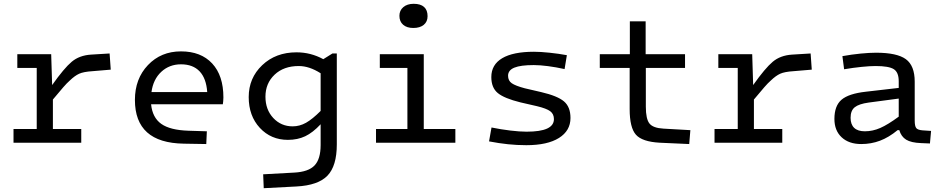

<svg xmlns="http://www.w3.org/2000/svg" viewBox="-20 -750 4952 1009"><path d="M51 0V-72H173V-393H71V-465H249L254 -303Q317 -392 357 -425.5Q397 -459 458 -463L556 -469L562 -384L467 -376Q419 -373 396 -362.5Q373 -352 347 -327Q332 -314 312.5 -291.5Q293 -269 258 -227V-72H407V0Z M971 -63 1067 -60 1064 7 946 5Q817 3 753 -54.5Q689 -112 689 -225Q689 -336 757.5 -408Q826 -480 931 -480Q1036 -480 1095 -416.5Q1154 -353 1154 -238Q1154 -227 1153 -218Q1152 -209 1151 -202H774Q781 -132 827.5 -99Q874 -66 971 -63ZM931 -412Q870 -412 827.5 -372.5Q785 -333 776 -266H1069Q1064 -338 1029 -375Q994 -412 931 -412Z M1493 -15Q1404 -15 1345.5 -78Q1287 -141 1287 -240Q1287 -340 1358 -407.5Q1429 -475 1538 -475Q1576 -475 1611 -466Q1646 -457 1679 -439L1727 -469H1750V9Q1750 122 1701 173Q1652 224 1538 230L1366 239L1363 166L1527 157Q1601 153 1633 119.5Q1665 86 1665 12V-97Q1624 -53 1584 -34Q1544 -15 1493 -15ZM1550 -403Q1471 -403 1423 -357.5Q1375 -312 1375 -242Q1375 -174 1416 -130Q1457 -86 1518 -86Q1555 -86 1588.5 -105Q1622 -124 1665 -167V-365Q1635 -384 1606.5 -393.5Q1578 -403 1550 -403Z M2227 -665Q2227 -636 2207 -619.5Q2187 -603 2152 -603Q2118 -603 2098.5 -620Q2079 -637 2079 -667Q2079 -695 2099.5 -712.5Q2120 -730 2154 -730Q2190 -730 2208.5 -713.5Q2227 -697 2227 -665ZM1956 0V-72H2121V-393H1976V-465H2207V-72H2373V0Z M2978 -130Q2978 -63 2917.5 -25Q2857 13 2746 13Q2697 13 2649.5 8Q2602 3 2550 -7L2563 -80Q2612 -70 2661.5 -64Q2711 -58 2747 -58Q2820 -58 2855.5 -74.5Q2891 -91 2891 -124Q2891 -151 2871.5 -165.5Q2852 -180 2802 -192L2715 -212Q2630 -233 2596 -261Q2562 -289 2562 -345Q2562 -410 2619 -444Q2676 -478 2786 -478Q2820 -478 2868 -473Q2916 -468 2959 -460L2947 -387Q2902 -397 2859.5 -402.5Q2817 -408 2785 -408Q2716 -408 2683 -394.5Q2650 -381 2650 -352Q2650 -326 2669.5 -312.5Q2689 -299 2738 -286L2824 -266Q2910 -246 2944 -217Q2978 -188 2978 -130Z M3289 -177V-393H3132V-465H3290V-638H3373V-465H3580V-393H3374V-189Q3374 -125 3393 -101Q3412 -77 3467 -74L3608 -66L3602 7L3447 0Q3355 -5 3322 -42Q3289 -79 3289 -177Z M3735 0V-72H3857V-393H3755V-465H3933L3938 -303Q4001 -392 4041 -425.5Q4081 -459 4142 -463L4240 -469L4246 -384L4151 -376Q4103 -373 4080 -362.5Q4057 -352 4031 -327Q4016 -314 3996.5 -291.5Q3977 -269 3942 -227V-72H4091V0Z M4787 -321V-117Q4787 -87 4795 -77Q4803 -67 4828 -65L4873 -62L4867 4L4820 2Q4768 0 4742 -16Q4716 -32 4706 -66H4697Q4651 -28 4604.5 -10.5Q4558 7 4506 7Q4441 7 4403 -28.5Q4365 -64 4365 -125Q4365 -194 4402.5 -226Q4440 -258 4530 -268L4703 -288V-323Q4703 -370 4677 -386.5Q4651 -403 4581 -403Q4552 -403 4507.5 -398.5Q4463 -394 4416 -386L4407 -455Q4457 -464 4503.5 -468.5Q4550 -473 4584 -473Q4694 -473 4740.5 -439Q4787 -405 4787 -321ZM4450 -131Q4450 -96 4469 -78Q4488 -60 4525 -60Q4566 -60 4606 -77.5Q4646 -95 4703 -137V-232L4545 -211Q4494 -204 4472 -186.5Q4450 -169 4450 -131Z"/></svg>

Font: Intel One Mono
Style: Regular
Weight: 400
Monospace: yes
Designer: Fred Shallcrass
Foundry: Frere-Jones Type LLC
Version: Version 1.400;hotconv 1.1.0;makeotfexe 2.6.0;FJTRelease1.4